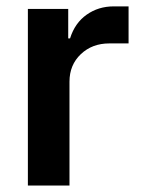

<svg xmlns="http://www.w3.org/2000/svg" viewBox="-20 -573 437 593"><path d="M66.1 0V-545.5H190.7V-454.5H196.4Q211.3 -502.1 247.7 -527.7Q284.1 -553.3 331 -553.3H377.1V-438.9H317.5Q264.6 -438.9 229.6 -405.7Q194.6 -372.5 194.6 -320.7V0Z"/></svg>

Font: Inter Zeller Semi Bold
Style: Regular
Weight: 600
Designer: Rasmus Andersson; Joe Bland
Foundry: zeller
Version: Version 3.015;git-dec3a8cb1